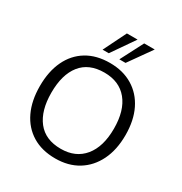

<svg xmlns="http://www.w3.org/2000/svg" viewBox="-212 -1094 1196 1260"><g transform="rotate(30 386.0 -464.0)"><path d="M62 -353Q62 -464 100.5 -545Q139 -626 211.5 -670Q284 -714 386 -714Q485 -714 558 -670Q631 -626 670.5 -545.5Q710 -465 710 -354Q710 -243 670 -161.5Q630 -80 557.5 -35.5Q485 9 386 9Q284 9 211.5 -35.5Q139 -80 100.5 -161Q62 -242 62 -353ZM149 -353Q149 -217 209 -140.5Q269 -64 386 -64Q498 -64 560.5 -140Q623 -216 623 -353Q623 -490 561 -565.5Q499 -641 386 -641Q269 -641 209 -565.5Q149 -490 149 -353ZM299 -765 384 -937H465L346 -765ZM426 -765 515 -937H595L473 -765Z"/></g></svg>

Font: Mulish
Style: Regular
Weight: 400
Designer: Vernon Adams
Foundry: Vernon Adams
Version: Version 3.603; ttfautohint (v1.8.3)